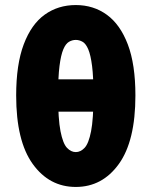

<svg xmlns="http://www.w3.org/2000/svg" viewBox="-20 -728 600 760"><path d="M280 12Q175 12 109.5 -79Q44 -170 44 -350Q44 -473 74 -552.5Q104 -632 157 -670Q210 -708 280 -708Q350 -708 403 -669.5Q456 -631 486 -552Q516 -473 516 -350Q516 -170 450.5 -79Q385 12 280 12ZM280 -126Q299 -126 315 -143Q331 -160 340.5 -208.5Q350 -257 350 -350Q350 -423 344.5 -466.5Q339 -510 329.5 -532.5Q320 -555 307 -562.5Q294 -570 280 -570Q266 -570 253 -562.5Q240 -555 230.5 -532.5Q221 -510 215.5 -466.5Q210 -423 210 -350Q210 -257 219.5 -208.5Q229 -160 245 -143Q261 -126 280 -126ZM136 -286V-414H424V-286Z"/></svg>

Font: Source Sans 3 Black
Style: Regular
Weight: 900
Designer: Paul D. Hunt
Foundry: Adobe
Version: Version 3.046;hotconv 1.0.118;makeotfexe 2.5.65603